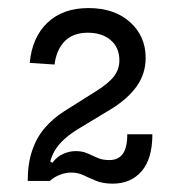

<svg xmlns="http://www.w3.org/2000/svg" viewBox="-20 -952 433 469"><path d="M215.7 -729.9Q246.4 -749.3 259 -766.3Q271.6 -783.3 271.6 -804.7Q271.6 -835.8 250.5 -853.9Q229.3 -872.1 194.4 -872.1Q158.7 -872.1 138.2 -851.4Q117.8 -830.7 113.2 -794.4L52.6 -798.3Q58.5 -861.2 96.1 -896.7Q133.6 -932.3 196.1 -932.3Q259.4 -932.3 297.6 -898Q335.8 -863.8 335.8 -810.6Q335.8 -772.1 314 -741.3Q292.2 -710.5 251.1 -685.4L172.5 -637.8Q130.3 -612.4 113.6 -583.8Q96.8 -555.2 96.8 -510H47.7Q47.7 -552.6 58.7 -584.6Q69.6 -616.6 89.8 -639.9Q110 -663.3 137.5 -680.7ZM352.2 -624Q352.2 -564 325.9 -533.7Q299.5 -503.4 255.6 -503.4Q231.7 -503.4 215.3 -510.1Q198.8 -516.9 184.5 -523.7Q170.3 -530.5 153.4 -530.5Q141.6 -530.5 127.6 -525.5Q113.6 -520.6 101.7 -510H79.5L94.5 -562.4L108 -554.5Q120.3 -570.5 135.5 -576.7Q150.6 -582.9 164.8 -582.9Q181.4 -582.9 193.6 -577.4Q205.7 -571.9 217.9 -566.5Q230 -561 247.1 -561Q268.9 -561 279.9 -576.1Q290.9 -591.2 290.9 -624Z"/></svg>

Font: Hepta Slab ExtraLight
Style: Regular
Weight: 200
Designer: Michael LaGattuta
Foundry: Michael LaGattuta
Version: Version 1.100